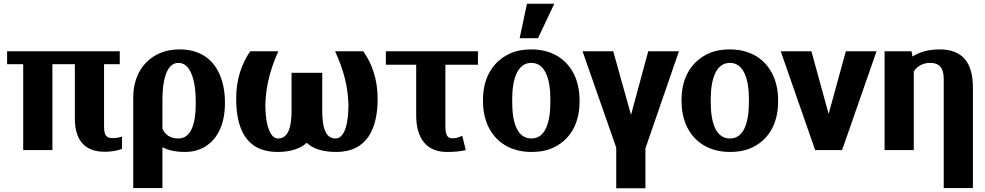

<svg xmlns="http://www.w3.org/2000/svg" viewBox="-20 -802 5265 1026"><path d="M18 -459H104V0H260V-459H380V-168C380 -53 433 9 539 9C577 9 604 3 632 -6V-72L621 -69C612 -66 598 -64 583 -64C548 -64 536 -78 536 -128V-459H620V-528H18Z M692 203H848V-15C878 0 914 10 970 10C1004 10 1034 3 1061 -10C1141 -50 1182 -136 1182 -250V-260C1182 -300 1176 -337 1166 -371C1137 -467 1067 -538 940 -538C902 -538 868 -532 837 -519C750 -483 692 -399 692 -280ZM848 -114V-272C848 -370 869 -466 933 -466C949 -466 962 -461 974 -451C1011 -418 1026 -346 1026 -259V-246C1026 -143 1002 -62 933 -62C891 -62 864 -80 848 -114Z M1242 -275C1242 -117 1294 10 1462 10C1538 10 1588 -10 1619 -39C1649 -10 1699 10 1777 10C1942 10 1998 -115 1998 -275C1998 -379 1967 -463 1923 -525L1921 -528H1771L1775 -518C1811 -438 1839 -350 1842 -244C1842 -166 1830 -62 1772 -62C1716 -62 1702 -130 1702 -210V-413H1538V-210C1538 -130 1523 -62 1467 -62C1454 -62 1446 -66 1437 -75C1408 -107 1398 -173 1398 -244C1401 -350 1428 -438 1463 -518L1467 -528H1317C1273 -463 1242 -382 1242 -275Z M2042 -456H2204V-186C2204 -64 2258 10 2368 10C2409 10 2439 7 2469 0L2450 -77C2432 -68 2421 -63 2397 -63C2370 -63 2360 -82 2360 -128V-456H2534V-528H2042Z M2561 -259C2561 -220 2567 -186 2578 -153C2611 -59 2692 10 2820 10C2861 10 2898 4 2930 -10C3021 -49 3077 -135 3077 -259V-269C3077 -308 3071 -342 3060 -375C3027 -469 2947 -538 2819 -538C2778 -538 2742 -532 2710 -518C2619 -479 2561 -393 2561 -269ZM2717 -257V-271C2717 -379 2745 -466 2819 -466C2893 -466 2921 -381 2921 -271V-257C2921 -147 2894 -62 2820 -62C2744 -62 2717 -146 2717 -257ZM2757 -598H2855L2942 -782H2796Z M3093 -528 3273 -13V204H3429V-9L3608 -528H3444L3352 -188L3257 -528Z M3622 -259C3622 -220 3628 -186 3639 -153C3672 -59 3753 10 3881 10C3922 10 3959 4 3991 -10C4082 -49 4138 -135 4138 -259V-269C4138 -308 4132 -342 4121 -375C4088 -469 4008 -538 3880 -538C3839 -538 3803 -532 3771 -518C3680 -479 3622 -393 3622 -269ZM3778 -257V-271C3778 -379 3806 -466 3880 -466C3954 -466 3982 -381 3982 -271V-257C3982 -147 3955 -62 3881 -62C3805 -62 3778 -146 3778 -257Z M4152 -528 4336 0H4480L4664 -528H4500L4408 -193L4316 -528Z M4707 0H4863V-420C4881 -447 4909 -466 4951 -466C5000 -466 5023 -438 5023 -381V203H5179V-335C5179 -460 5129 -538 5002 -538C4938 -538 4890 -522 4856 -500L4851 -528H4707Z"/></svg>

Font: Aerodynamic
Style: Bd
Weight: 500
Designer: Google
Version: Version 2.000980; 2014